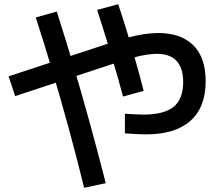

<svg xmlns="http://www.w3.org/2000/svg" viewBox="-20 -822 1040 913"><path d="M674 -183Q652 -183 626 -184.5Q600 -186 574 -188V-281Q597 -280 620 -278.5Q643 -277 660 -277Q760 -277 805.5 -314Q851 -351 851 -431Q851 -566 726 -566Q705 -566 677.5 -562Q650 -558 611 -547.5Q572 -537 516 -518L52 -365L21 -459L486 -612Q542 -631 585 -642.5Q628 -654 664 -659.5Q700 -665 731 -665Q841 -665 899.5 -606.5Q958 -548 958 -436Q958 -312 885.5 -247.5Q813 -183 674 -183ZM380 71Q346 -68 308 -207.5Q270 -347 230 -481.5Q190 -616 150 -739L250 -767Q290 -642 330 -507Q370 -372 408.5 -232Q447 -92 483 49ZM565 -363Q544 -443 512.5 -548.5Q481 -654 442 -775L542 -802Q564 -737 585.5 -666Q607 -595 627 -524.5Q647 -454 663 -390Z"/></svg>

Font: M PLUS 1 Code Medium
Style: Regular
Weight: 500
Designer: Coji Morishita
Foundry: UNDERFOREST DESIGN
Version: Version 1.002